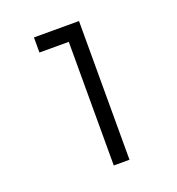

<svg xmlns="http://www.w3.org/2000/svg" viewBox="-122 -762 795 861"><g transform="rotate(-20 275.0 -331.0)"><path d="M275 0V-590H135V-662H350V0Z"/></g></svg>

Font: Questrial
Style: Regular
Weight: 400
Designer: Joe Prince, Laura Meseguer
Foundry: Joe Prince, Laura Meseguer
Version: Version 2.000; ttfautohint (v1.8.3)